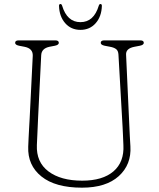

<svg xmlns="http://www.w3.org/2000/svg" viewBox="-20 -896 770 932"><path d="M575 -281 555 -631Q554 -649.5 543.8 -657.5Q533.5 -665.5 514 -669L488 -674Q469 -678 469 -688Q469 -700 486 -700H661Q678 -700 678 -688Q678 -678 659 -674L633 -669Q590.5 -661 592 -631L608 -281Q609 -257 610.2 -234Q611.5 -211 613 -186Q618.5 -97 556.5 -41Q494.5 15 378 15Q248.5 15 181 -39.5Q113.5 -94 117 -184Q117.5 -200.5 118.8 -226Q120 -251.5 121.5 -277.2Q123 -303 124 -321L139 -625Q140.5 -661 98.5 -669L72.5 -674Q53.5 -678 53.5 -688Q53.5 -700 70.5 -700H248.5Q265.5 -700 265.5 -688Q265.5 -678 246.5 -674L220.5 -669Q181.5 -661 180 -628L165 -326Q163 -285.5 161.8 -253.5Q160.5 -221.5 159 -192Q155.5 -109 215.2 -64Q275 -19 379 -19Q478 -19 530.8 -64.2Q583.5 -109.5 579 -192Q577.5 -223.5 576.8 -243.2Q576 -263 575 -281ZM370.5 -788.5Q435.5 -788.5 459.5 -868.5Q462 -876.5 467.5 -876.5Q474.5 -876.5 474.5 -867.5Q473 -816 444.5 -783.5Q416 -751 370.5 -751Q325 -751 296.5 -783.5Q268 -816 266.5 -867.5Q266.5 -876.5 273.5 -876.5Q279 -876.5 281.5 -868.5Q305.5 -788.5 370.5 -788.5Z"/></svg>

Font: Fraunces 9pt SuperSoft Thin
Style: Regular
Weight: 100
Version: Version 1.000;[b76b70a41]